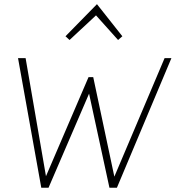

<svg xmlns="http://www.w3.org/2000/svg" viewBox="-20 -880 824 900"><path d="M64.5 -607.5H100L195.5 -54L395 -518.5H417L516 -52L751.5 -607.5H783.5L528 0H493L397.5 -441L207.5 0H173.5ZM306 -692.5 287 -710 434.5 -860.5 553.5 -710 533.5 -692.5 430 -808Z"/></svg>

Font: Karla ExtraLight
Style: Italic
Weight: 250
Italic angle: -8°
Designer: Jonathan Pinhorn
Version: Version 2.004;gftools[0.9.33]